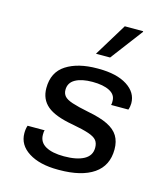

<svg xmlns="http://www.w3.org/2000/svg" viewBox="-113 -845 827 944"><g transform="rotate(15 300.0 -373.0)"><path d="M269 10Q176 10 120 -25.5Q64 -61 64 -121Q64 -132 65.5 -142Q67 -152 70 -160H157Q155 -156 154.5 -150.5Q154 -145 154 -137Q154 -99 187.5 -80Q221 -61 281 -61Q346 -61 382.5 -81Q419 -101 419 -141Q419 -165 407.5 -179Q396 -193 366.5 -203Q337 -213 283 -223Q191 -239 151 -272.5Q111 -306 111 -363Q111 -444 171 -482.5Q231 -521 329 -521H335Q428 -521 481 -487Q534 -453 534 -398Q534 -391 532.5 -382Q531 -373 528 -365H440Q442 -372 442 -376.5Q442 -381 442 -386Q442 -418 410 -434.5Q378 -451 323 -451Q268 -451 236 -433Q204 -415 204 -379Q204 -360 215 -347Q226 -334 256 -324Q286 -314 341 -303Q404 -291 441.5 -272.5Q479 -254 496 -226Q513 -198 513 -158Q513 -75 451 -32.5Q389 10 275 10ZM303 -589 405 -756H498L499 -753L375 -589Z"/></g></svg>

Font: Chivo Mono
Style: Italic
Weight: 400
Italic angle: -8.05°
Monospace: yes
Version: Version 1.008